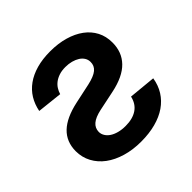

<svg xmlns="http://www.w3.org/2000/svg" viewBox="-147 -693 843 843"><g transform="rotate(-45 274.5 -271.5)"><path d="M51.8 -401.3Q58.6 -436.1 75.6 -464Q92.7 -491.8 120.2 -511.5Q147.7 -531.2 185.4 -541.9Q223 -552.6 271 -552.6Q320.3 -552.6 361 -540.8Q401.6 -529.1 430.8 -507.6Q459.9 -486.2 475.9 -455.6Q491.8 -425.1 491.8 -387.1Q492.2 -327.4 454.5 -288.5Q416.9 -249.6 338.4 -233.3L245 -213.8Q207.4 -205.6 189.6 -190.3Q171.9 -175.1 171.5 -151.6Q171.5 -137.8 179 -125.7Q186.4 -113.6 199.8 -104.9Q213.1 -96.2 231.7 -91.3Q250.4 -86.3 273.4 -86.3Q317.8 -86.3 345.5 -105.1Q373.2 -123.9 381.4 -160.9L507.1 -148.8Q501.1 -111.2 482.6 -81.7Q464.1 -52.2 434.3 -31.6Q404.5 -11 363.8 -0.2Q323.2 10.7 273.1 10.7Q221.9 10.7 179.2 -2Q136.4 -14.6 105.5 -37.5Q74.6 -60.4 57.4 -92.5Q40.1 -124.6 40.1 -163.4Q40.5 -221.6 78.5 -258Q116.5 -294.4 193.5 -311.1L286.2 -331Q327.8 -340.2 345.9 -355.3Q364 -370.4 363.6 -394.2Q363.6 -408 356.5 -419.6Q349.4 -431.1 336.6 -439.3Q323.9 -447.4 306.6 -452.1Q289.4 -456.7 269.2 -456.7Q246.8 -456.7 229.8 -451Q212.7 -445.3 200.5 -435.9Q188.2 -426.5 180.6 -414.2Q172.9 -402 169 -388.5Z"/></g></svg>

Font: Interop SemBd
Style: Regular
Weight: 600
Designer: Rasmus Andersson, Google, Jang Haemin
Foundry: jhaemin
Version: Version 1.008